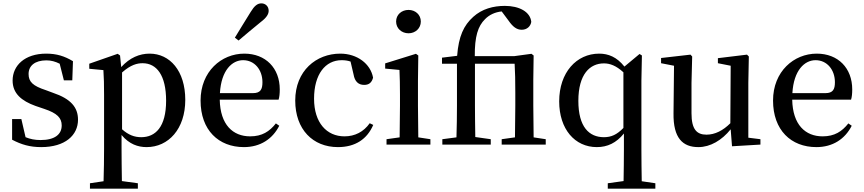

<svg xmlns="http://www.w3.org/2000/svg" viewBox="-20 -860 5137 1142"><path d="M252 -324C176 -349 150 -373 150 -420C150 -469 188 -501 256 -501C284 -501 309 -494 335 -481L360 -382H410L414 -496C364 -526 317 -541 255 -541C127 -541 55 -470 55 -381C55 -304 108 -260 191 -230L244 -212C319 -187 347 -159 347 -114C347 -60 305 -27 221 -27C187 -27 159 -33 132 -44L107 -152H52V-29C107 0 158 15 225 15C368 15 444 -56 444 -148C444 -221 402 -272 295 -308Z M706 -429C758 -475 796 -484 828 -484C912 -484 968 -412 968 -261C968 -104 904 -44 820 -44C780 -44 744 -57 706 -91ZM694 -530 680 -540 511 -481V-451L595 -443C598 -397 599 -358 599 -295V24C599 85 598 152 596 218L515 230V262H800V230L705 217C704 150 703 82 703 23V-57C749 -2 801 15 852 15C982 15 1082 -93 1082 -266C1082 -439 990 -541 870 -541C810 -541 752 -517 701 -461Z M1399 -619C1441 -654 1480 -688 1531 -729C1567 -756 1578 -777 1578 -796C1578 -824 1557 -840 1535 -840C1511 -840 1493 -825 1471 -789C1435 -730 1405 -683 1377 -636ZM1288 -306C1296 -443 1361 -502 1426 -502C1494 -502 1541 -445 1541 -371C1541 -329 1530 -306 1484 -306ZM1637 -267C1642 -283 1644 -303 1644 -328C1644 -455 1560 -541 1433 -541C1297 -541 1173 -435 1173 -262C1173 -86 1280 15 1431 15C1528 15 1601 -33 1641 -112L1621 -126C1583 -78 1539 -49 1468 -49C1365 -49 1290 -118 1287 -267Z M2179 -127C2143 -76 2091 -49 2029 -49C1923 -49 1848 -130 1848 -273C1848 -418 1915 -502 2012 -502C2030 -502 2047 -500 2065 -494L2083 -417C2090 -376 2111 -355 2146 -355C2174 -355 2191 -368 2199 -398C2184 -481 2104 -541 2004 -541C1861 -541 1736 -439 1736 -262C1736 -90 1841 15 1990 15C2094 15 2164 -33 2200 -117Z M2410 -662C2450 -662 2483 -691 2483 -732C2483 -773 2450 -801 2410 -801C2369 -801 2336 -773 2336 -732C2336 -691 2369 -662 2410 -662ZM2468 -43C2467 -99 2466 -179 2466 -232V-381L2468 -530L2454 -540L2271 -483V-452L2356 -444C2358 -396 2359 -358 2359 -296V-232C2359 -180 2358 -100 2357 -43L2279 -32V0H2540V-32Z M3154 -43C3153 -99 3152 -179 3152 -232V-385L3154 -530L3141 -540L3038 -526H2804C2803 -643 2823 -705 2865 -746C2890 -772 2925 -788 2964 -792L3005 -737C3030 -701 3053 -683 3083 -683C3115 -683 3136 -704 3140 -730C3134 -790 3068 -825 2983 -825C2914 -825 2847 -807 2795 -760C2738 -709 2708 -644 2699 -528L2609 -517V-481H2698V-232C2698 -169 2697 -106 2695 -43L2611 -32V0H2899V-32L2807 -45C2806 -107 2805 -170 2805 -232V-481H3041C3044 -427 3045 -382 3045 -308V-232C3045 -180 3044 -100 3043 -43L2964 -32V0H3226V-32Z M3688 -99C3649 -59 3616 -44 3572 -44C3484 -44 3420 -105 3420 -260C3420 -419 3489 -483 3572 -483C3608 -483 3644 -470 3688 -430ZM3797 218C3796 155 3795 91 3795 29V-380L3798 -530L3784 -539L3694 -464C3649 -521 3598 -541 3544 -541C3409 -541 3306 -429 3306 -257C3306 -92 3399 15 3530 15C3593 15 3646 -10 3691 -66V29C3691 91 3690 154 3689 217L3595 230V262H3878V230Z M4431 -41V-367L4434 -524L4423 -535L4250 -514V-484L4326 -469L4324 -127C4281 -84 4233 -59 4182 -59C4124 -59 4093 -91 4093 -186V-367L4097 -524L4087 -535L3912 -515V-484L3989 -469L3986 -186C3984 -38 4041 15 4134 15C4205 15 4274 -26 4326 -91L4334 10L4503 0V-32Z M4693 -306C4701 -443 4766 -502 4831 -502C4899 -502 4946 -445 4946 -371C4946 -329 4935 -306 4889 -306ZM5042 -267C5047 -283 5049 -303 5049 -328C5049 -455 4965 -541 4838 -541C4702 -541 4578 -435 4578 -262C4578 -86 4685 15 4836 15C4933 15 5006 -33 5046 -112L5026 -126C4988 -78 4944 -49 4873 -49C4770 -49 4695 -118 4692 -267Z"/></svg>

Font: Source Han Serif CN SemiBold
Style: Regular
Weight: 600
Designer: Ryoko NISHIZUKA 西塚涼子 (kana & ideographs); Frank Grießhammer (Latin, Greek & Cyrillic); Wenlong ZHANG 张文龙 (bopomofo); San
Foundry: Adobe Systems Incorporated
Version: Version 1.000;PS 1;hotconv 16.6.53;makeotf.lib2.5.65590